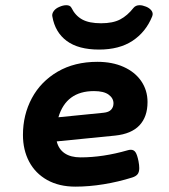

<svg xmlns="http://www.w3.org/2000/svg" viewBox="-20 -696 640 727"><path d="M558.1 -642.6Q558.1 -639.6 556.2 -633.8Q532.2 -574.7 481.9 -541.5Q431.6 -508.3 355 -508.3Q276.9 -508.3 232.7 -541Q188.5 -573.7 178.2 -633.8Q177.7 -635.3 177.7 -637.7Q177.7 -647 184.8 -655.8Q191.9 -664.6 204.6 -669.9Q218.8 -676.3 231 -676.3Q245.6 -676.3 250.5 -666.5Q265.1 -636.7 291.3 -622.3Q317.4 -607.9 362.8 -607.9Q407.2 -607.9 434.8 -622.3Q462.4 -636.7 485.8 -666.5Q494.1 -676.3 508.8 -676.3Q519.5 -676.3 532.7 -670.9Q543.9 -666.5 551 -658.9Q558.1 -651.4 558.1 -642.6ZM475.6 -128.9Q486.8 -128.9 493.2 -119.4Q499.5 -109.9 504.4 -85.9Q507.3 -70.8 507.3 -59.6Q507.3 -44.4 501 -36.4Q494.6 -28.3 480.5 -23.9Q427.7 -7.3 372.3 1.7Q316.9 10.7 265.6 10.7Q203.6 10.7 158.7 -14.4Q113.8 -39.6 90.3 -84Q66.9 -128.4 66.9 -185.1Q66.9 -261.2 100.6 -324.2Q134.3 -387.2 198.2 -424.6Q262.2 -461.9 348.6 -461.9Q405.3 -461.9 448.2 -442.6Q491.2 -423.3 514.9 -388.7Q538.6 -354 538.6 -309.6Q538.6 -253.9 508.1 -221.4Q477.5 -189 416 -182.6L194.8 -160.6Q202.1 -130.9 225.1 -115.5Q248 -100.1 285.2 -100.1Q370.1 -100.1 463.4 -127Q469.2 -128.9 475.6 -128.9ZM201.2 -252 371.6 -269Q392.1 -271 400.9 -280.8Q409.7 -290.5 409.7 -304.7Q409.7 -324.2 391.4 -337.6Q373 -351.1 335.9 -351.1Q230.5 -351.1 201.2 -252Z"/></svg>

Font: Courier Prime
Style: Bold Italic
Weight: 700
Italic angle: -10°
Designer: Alan Dague-Greene
Foundry: Quote-Unquote Apps
Version: Version 3.018